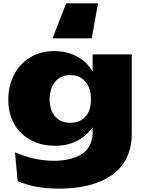

<svg xmlns="http://www.w3.org/2000/svg" viewBox="-20 -892 852 1151"><path d="M29.8 -293.9Q29.8 -376.5 63.5 -442.6Q97.2 -508.8 160.2 -547.4Q223.1 -585.9 304.2 -585.9Q379.9 -585.9 440.4 -554Q501 -522 535.2 -462.9V-565.9H770V-86.9Q769.5 -19 747.6 35.6Q725.6 90.3 686.8 127.9Q647.9 165.5 592.5 190.7Q537.1 215.8 472.4 227.3Q407.7 238.8 332 238.8Q188.5 238.8 85.9 193.8L69.8 21Q186 71.8 303.2 71.8Q353 71.8 393.8 62.5Q434.6 53.2 466.8 33.7Q499 14.2 517.1 -19.5Q535.2 -53.2 535.2 -98.1V-128.9Q454.6 -18.1 310.1 -18.1Q186 -18.1 107.9 -93.5Q29.8 -168.9 29.8 -293.9ZM401.9 -155.8Q457.5 -155.8 491.2 -191.7Q524.9 -227.5 524.9 -291V-299.8Q524.9 -364.3 491.5 -403.1Q458 -441.9 401.9 -441.9Q344.7 -441.9 311.3 -402.3Q277.8 -362.8 277.8 -296.9Q277.8 -231 310.8 -193.4Q343.8 -155.8 401.9 -155.8ZM529.8 -662.1H294.9L377 -872.1H567.9Z"/></svg>

Font: Mattone
Style: Bold
Weight: 700
Width: 6
Designer: Nunzio Mazzaferro
Foundry: Collletttivo
Version: Version 2.000;Glyphs 3.2 (3217)